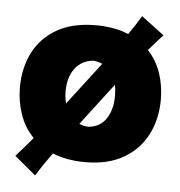

<svg xmlns="http://www.w3.org/2000/svg" viewBox="-49 -612 696 741"><g transform="rotate(5 299.0 -242.0)"><path d="M114 82.5 31.5 13.5Q49 -6 65 -24.2Q81 -42.5 96 -61Q60 -98 43 -147.5Q26 -197 26 -251Q26 -326 56 -385.8Q86 -445.5 146.5 -480.5Q207 -515.5 297.5 -515.5Q369.5 -515.5 424.5 -492.5Q437 -510.5 448.8 -528.5Q460.5 -546.5 472 -566L560.5 -499.5Q532.5 -469.5 505.5 -437.5Q539 -402 555.5 -354Q572 -306 572 -251Q572 -175 540.8 -114.8Q509.5 -54.5 449.5 -20Q389.5 14.5 301.5 14.5Q264.5 14.5 233 8.5Q201.5 2.5 175 -8Q159 14 143.8 36.5Q128.5 59 114 82.5ZM203 -251Q203 -226.5 209 -205L331 -364.5Q332.5 -367 334.5 -369.5Q319.5 -376 301.5 -378.5Q254 -374.5 228.5 -340Q203 -305.5 203 -251ZM301.5 -122.5Q347 -126 370.8 -161.2Q394.5 -196.5 394.5 -251Q394.5 -274 390.5 -293L267 -131Q283 -123.5 301.5 -122.5Z"/></g></svg>

Font: Commissioner Flair ExtraBold
Style: Regular
Weight: 800
Designer: Kostas Bartsokas
Foundry: Kostas Bartsokas
Version: Version 1.000; ttfautohint (v1.8.3)